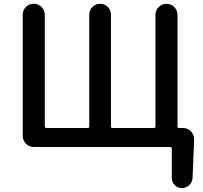

<svg xmlns="http://www.w3.org/2000/svg" viewBox="-20 -753 1040 986"><path d="M891.6 -103.5Q891.6 -95.7 899.4 -95.7H918.9Q943.4 -95.7 960 -79.1Q976.6 -62.5 976.6 -38.1V-24.4L968.8 161.1Q967.8 182.6 951.7 197.8Q935.5 212.9 914.1 212.9Q892.6 212.9 877.4 197.8Q862.3 182.6 862.3 161.1V9.8Q862.3 2 854.5 2H154.3Q130.9 2 113.8 -14.6Q96.7 -31.2 96.7 -55.7V-677.7Q96.7 -701.2 113.3 -717.3Q129.9 -733.4 153.3 -733.4Q176.8 -733.4 193.4 -717.3Q210 -701.2 210 -677.7V-103.5Q210 -95.7 217.8 -95.7H430.7Q438.5 -95.7 438.5 -103.5V-677.7Q438.5 -701.2 454.6 -717.3Q470.7 -733.4 494.1 -733.4Q517.6 -733.4 533.7 -717.3Q549.8 -701.2 549.8 -677.7V-103.5Q549.8 -95.7 557.6 -95.7H770.5Q778.3 -95.7 778.3 -103.5V-676.8Q778.3 -700.2 794.9 -716.8Q811.5 -733.4 835 -733.4Q858.4 -733.4 875 -716.8Q891.6 -700.2 891.6 -676.8Z"/></svg>

Font: Gen Jyuu Gothic P Medium
Style: Regular
Weight: 500
Designer: [Source Han Sans]
Ryoko NISHIZUKA  (kana & ideographs); Paul D. Hunt (Latin, Greek & Cyrillic); Wenlong ZHANG  (bopomofo
Version: Version 1.002.20150607